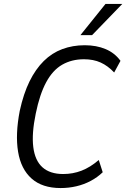

<svg xmlns="http://www.w3.org/2000/svg" viewBox="-20 -943 639 972"><path d="M287 9Q194 9 140 -39Q86 -87 71.5 -175Q57 -263 80 -382Q99 -469 129.5 -531Q160 -593 201.5 -634Q243 -675 295.5 -694.5Q348 -714 409 -714Q468 -714 514.5 -694.5Q561 -675 590 -635L558 -576Q526 -610 489.5 -626.5Q453 -643 405 -643Q343 -643 295 -615.5Q247 -588 214 -527Q181 -466 161 -368Q140 -267 148.5 -198.5Q157 -130 195 -96Q233 -62 300 -62Q349 -62 393 -79Q437 -96 480 -133L500 -71Q473 -45 439 -27Q405 -9 366.5 0Q328 9 287 9ZM387 -765 514 -923H599L446 -765Z"/></svg>

Font: Nunito Sans 10pt Condensed
Style: Italic
Weight: 400
Width: 3
Italic angle: -9°
Designer: Vernon Adams
Foundry: Vernon Adams
Version: Version 3.101;gftools[0.9.27]